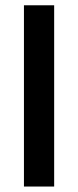

<svg xmlns="http://www.w3.org/2000/svg" viewBox="-20 -700 292 720"><path d="M183.1 -680.2V-0.5H69.8V-680.2Z"/></svg>

Font: Vazirmatn FD SemiBold
Style: Regular
Weight: 600
Designer: Saber Rastikerdar
Foundry: Saber Rastikerdar
Version: Version 33.001